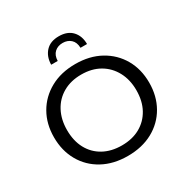

<svg xmlns="http://www.w3.org/2000/svg" viewBox="-176 -931 1067 1094"><g transform="rotate(-30 357.0 -384.0)"><path d="M357 10Q263 10 192.5 -28.5Q122 -67 83 -135.5Q44 -204 44 -292Q44 -380 83 -448Q122 -516 192.5 -555Q263 -594 357 -594Q451 -594 521.5 -555Q592 -516 631 -448Q670 -380 670 -292Q670 -204 631 -135.5Q592 -67 521.5 -28.5Q451 10 357 10ZM357 -59Q426 -59 477 -87.5Q528 -116 556.5 -168Q585 -220 585 -291Q585 -360 556.5 -413Q528 -466 477 -495.5Q426 -525 357 -525Q288 -525 236.5 -495.5Q185 -466 157 -413Q129 -360 129 -291Q129 -220 157 -168Q185 -116 236.5 -87.5Q288 -59 357 -59ZM237 -659Q238 -712 268.5 -745Q299 -778 355 -778Q412 -778 442.5 -745Q473 -712 473 -659H430Q429 -696 408 -715Q387 -734 355 -734Q323 -734 302 -715Q281 -696 280 -659Z"/></g></svg>

Font: Rokkitt
Style: Regular
Weight: 400
Designer: Vernon Adams
Foundry: Vernon Adams
Version: Version 3.103